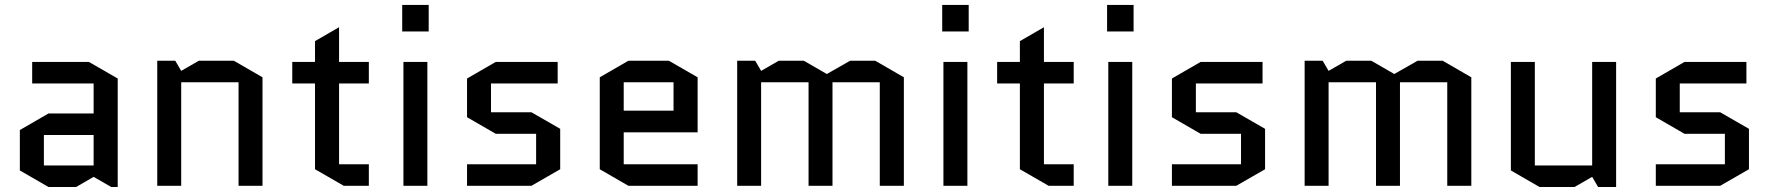

<svg xmlns="http://www.w3.org/2000/svg" viewBox="-20 -750 7159 775"><path d="M157.2 -205.1V-82H357.9V-205.1ZM175.8 4.9 60.1 -62V-225.1L175.8 -292H357.9V-413.1H109.9V-500H338.9L455.1 -433.1V4.9H429.2L357.9 -36.1L287.1 4.9Z M1039.6 -438V0H942.9V-418H711.4V0H614.7V-504.9H687.5L711.4 -463.9L782.7 -504.9H923.8Z M1159.7 -413.1V-500H1251.5V-584L1348.6 -640.1V-500H1468.8V-413.1H1348.6V-86.9H1468.8V0H1367.7L1251.5 -66.9V-413.1Z M1705.1 -500V0H1608.4V-500ZM1603.5 -623V-730H1710.4V-623Z M2241.2 -230V-66.9L2125 0H1865.2V-86.9H2144V-210H1981L1865.2 -276.9V-433.1L1981 -500H2231V-413.1H1961.9V-296.9H2125Z M2795.9 -86.9V0H2516.6L2400.9 -66.9V-438L2516.6 -504.9H2679.7L2795.9 -438V-215.8H2497.6V-86.9ZM2497.6 -418V-303.2H2698.7V-418Z M3628.4 -438V0H3531.2V-418H3340.3V0H3243.7V-418H3052.2V0H2955.6V-504.9H3028.3L3052.2 -463.9L3123.5 -504.9H3224.6L3317.4 -451.2L3411.6 -504.9H3512.7Z M3884.8 -500V0H3788.1V-500ZM3783.2 -623V-730H3890.1V-623Z M4004.9 -413.1V-500H4096.7V-584L4193.8 -640.1V-500H4314V-413.1H4193.8V-86.9H4314V0H4212.9L4096.7 -66.9V-413.1Z M4550.3 -500V0H4453.6V-500ZM4448.7 -623V-730H4555.7V-623Z M5086.4 -230V-66.9L4970.2 0H4710.4V-86.9H4989.3V-210H4826.2L4710.4 -276.9V-433.1L4826.2 -500H5076.2V-413.1H4807.1V-296.9H4970.2Z M5918.9 -438V0H5821.8V-418H5630.9V0H5534.2V-418H5342.8V0H5246.1V-504.9H5318.8L5342.8 -463.9L5414.1 -504.9H5515.1L5607.9 -451.2L5702.1 -504.9H5803.2Z M6078.6 -62V-500H6175.3V-82H6406.7V-500H6503.4V4.9H6430.7L6406.7 -36.1L6335.4 4.9H6194.3Z M7039.6 -230V-66.9L6923.3 0H6663.6V-86.9H6942.4V-210H6779.3L6663.6 -276.9V-433.1L6779.3 -500H7029.3V-413.1H6760.3V-296.9H6923.3Z"/></svg>

Font: Quantico
Style: Regular
Weight: 400
Designer: Matt Desmond
Foundry: MADtype
Version: Version 2.002